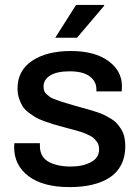

<svg xmlns="http://www.w3.org/2000/svg" viewBox="-20 -743 564 775"><path d="M203.1 -590.8 287.1 -723.1H399.9L400.9 -720.2L291 -590.8ZM261.2 12.2Q153.8 12.2 95.5 -31.7Q37.1 -75.7 37.1 -148.9Q37.1 -152.8 37.6 -158.2Q38.1 -163.6 38.1 -165H141.1V-153.8Q141.1 -109.9 175.5 -90.3Q210 -70.8 266.1 -70.8Q314 -70.8 346.9 -88.4Q379.9 -106 379.9 -139.2Q379.9 -148.9 377.7 -157.2Q375.5 -165.5 369.9 -172.4Q364.3 -179.2 358.9 -184.6Q353.5 -189.9 343.3 -195.1Q333 -200.2 325.4 -203.6Q317.9 -207 304.2 -211.2Q290.5 -215.3 282 -217.8Q273.4 -220.2 257.3 -224.4Q241.2 -228.5 232.9 -231Q208 -237.8 194.8 -241.7Q181.6 -245.6 159.2 -253.7Q136.7 -261.7 124.3 -269Q111.8 -276.4 95.7 -288.6Q79.6 -300.8 71.3 -314Q63 -327.1 56.9 -345.7Q50.8 -364.3 50.8 -386.2Q50.8 -458 109.6 -497.6Q168.5 -537.1 266.1 -537.1Q361.3 -537.1 416.7 -497.3Q472.2 -457.5 472.2 -395Q472.2 -389.6 471.7 -382.3Q471.2 -375 471.2 -374H369.1V-382.8Q369.1 -414.1 342.3 -434.6Q315.4 -455.1 261.2 -455.1Q210 -455.1 182.9 -438.5Q155.8 -421.9 155.8 -394Q155.8 -384.3 158.4 -376.5Q161.1 -368.7 168.5 -362.3Q175.8 -356 181.6 -351.6Q187.5 -347.2 200.9 -342.3Q214.4 -337.4 221.9 -334.7Q229.5 -332 247.6 -326.7Q265.6 -321.3 273.9 -318.8Q285.2 -315.4 305.7 -309.8Q326.2 -304.2 338.9 -300.5Q351.6 -296.9 370.4 -290.8Q389.2 -284.7 401.4 -278.6Q413.6 -272.5 428.2 -263.7Q442.9 -254.9 452.1 -244.4Q461.4 -233.9 469.7 -220.5Q478 -207 481.9 -189.9Q485.8 -172.9 485.8 -152.8Q485.8 -109.9 469 -77.4Q452.1 -44.9 421.6 -25.6Q391.1 -6.3 351.1 2.9Q311 12.2 261.2 12.2Z"/></svg>

Font: Archivo Medium
Style: Regular
Weight: 500
Designer: Hector Gatti
Foundry: Omnibus-Type
Version: Version 2.001